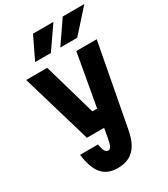

<svg xmlns="http://www.w3.org/2000/svg" viewBox="-252 -1157 1125 1287"><g transform="rotate(-30 310.5 -513.5)"><path d="M192 -800 308 -396H415L390 -261H188L29 -800ZM417 -800H575L456 -170Q444 -104 420 -62.5Q396 -21 358 -1Q320 19 265 19Q188 19 146 -30.5Q104 -80 91 -185H229Q237 -145 246 -130Q255 -115 269 -115Q284 -115 292.5 -131.5Q301 -148 309 -193ZM141 -874 224 -1046H382L263 -874ZM336 -874 454 -1046H621L467 -874Z"/></g></svg>

Font: Martian Mono Condensed
Style: Bold
Weight: 700
Width: 3
Designer: Roman Shamin
Foundry: Evil Martians
Version: Version 1.000